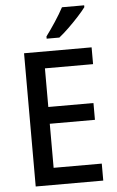

<svg xmlns="http://www.w3.org/2000/svg" viewBox="-62 -983 627 1025"><g transform="rotate(-5 252.0 -470.5)"><path d="M449 0H87V-714H449V-624H191V-417H433V-327H191V-91H449ZM429 -931Q415 -912 389 -883.5Q363 -855 334 -827Q305 -799 282 -781H214V-793Q238 -825 265 -866Q292 -907 310 -941H429Z"/></g></svg>

Font: Noto Sans Gurmukhi SemiCondensed Medium
Style: Regular
Weight: 500
Width: 4
Designer: Jelle Bosma - Monotype Design Team
Foundry: Monotype Imaging Inc.
Version: Version 2.004; ttfautohint (v1.8.4.7-5d5b)